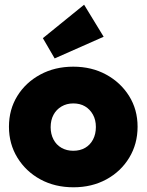

<svg xmlns="http://www.w3.org/2000/svg" viewBox="-20 -784 622 815"><path d="M292 11Q213 11 151.5 -22.5Q90 -56 54 -114.5Q18 -173 18 -246Q18 -319 53.5 -376.5Q89 -434 151 -467.5Q213 -501 291 -501Q369 -501 430.5 -467.5Q492 -434 528 -376.5Q564 -319 564 -246Q564 -173 528.5 -114.5Q493 -56 431.5 -22.5Q370 11 292 11ZM291 -144Q320 -144 341.5 -156.5Q363 -169 375 -192Q387 -215 387 -245Q387 -275 374.5 -297.5Q362 -320 341 -332.5Q320 -345 291 -345Q263 -345 241 -332Q219 -319 207 -296.5Q195 -274 195 -244Q195 -215 207 -192Q219 -169 241 -156.5Q263 -144 291 -144ZM212 -536 162 -622 337 -764 420 -628Z"/></svg>

Font: Outfit Thin ExtraBold
Style: Regular
Weight: 800
Version: Version 1.100;gftools[0.9.27]